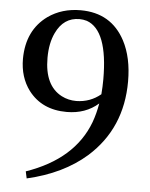

<svg xmlns="http://www.w3.org/2000/svg" viewBox="-54 -798 671 861"><g transform="rotate(5 281.5 -367.0)"><path d="M290 -345.7Q352.5 -346.7 399.4 -385.7Q402.3 -419.9 402.3 -453.1Q402.3 -673.8 305.7 -708Q289.1 -712.9 272.5 -712.9Q201.2 -712.9 167 -640.6Q144.5 -593.8 144.5 -527.3Q144.5 -402.3 223.6 -361.3Q253.9 -345.7 290 -345.7ZM98.6 19.5 91.8 -11.7Q306.6 -85.9 371.1 -257.8Q385.7 -297.9 393.6 -343.8Q335.9 -293 251 -293Q139.6 -293 79.1 -372.1Q35.2 -430.7 35.2 -513.7Q36.1 -642.6 127.9 -709Q190.4 -752.9 274.4 -752.9Q412.1 -752.9 474.6 -634.8Q513.7 -560.5 513.7 -453.1Q513.7 -242.2 365.2 -109.4Q260.7 -17.6 98.6 19.5Z"/></g></svg>

Font: GenYoMin JP SemiBold
Style: Regular
Weight: 600
Version: Version 1.001;PS 1;hotconv 16.6.51;makeotf.lib2.5.65220 DEVE